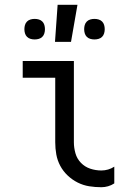

<svg xmlns="http://www.w3.org/2000/svg" viewBox="-20 -775 540 803"><path d="M404 8Q378 8 353 4Q328 0 305 -11.5Q282 -23 263 -41Q244 -59 232 -81.5Q220 -104 215.5 -129Q211 -154 211 -180V-450H75V-520H289V-180Q289 -157 295.5 -134Q302 -111 318.5 -94Q335 -77 357.5 -69.5Q380 -62 404 -62Q418 -62 432 -66Q446 -70 458 -78V-8Q446 0 432 4Q418 8 404 8ZM375 -610Q366 -610 357.5 -612.5Q349 -615 343 -621Q337 -627 334.5 -635.5Q332 -644 332 -653Q332 -662 334.5 -670.5Q337 -679 343 -685Q349 -691 357.5 -693.5Q366 -696 375 -696Q384 -696 392.5 -693.5Q401 -691 407 -685Q413 -679 415.5 -670.5Q418 -662 418 -653Q418 -644 415.5 -635.5Q413 -627 407 -621Q401 -615 392.5 -612.5Q384 -610 375 -610ZM125 -610Q116 -610 107.5 -612.5Q99 -615 93 -621Q87 -627 84.5 -635.5Q82 -644 82 -653Q82 -662 84.5 -670.5Q87 -679 93 -685Q99 -691 107.5 -693.5Q116 -696 125 -696Q134 -696 142.5 -693.5Q151 -691 157 -685Q163 -679 165.5 -670.5Q168 -662 168 -653Q168 -644 165.5 -635.5Q163 -627 157 -621Q151 -615 142.5 -612.5Q134 -610 125 -610ZM210 -600 221 -755H304L277 -600Z"/></svg>

Font: Iosevka MaddieWtf
Style: Regular
Weight: 400
Monospace: yes
Designer: Belleve Invis
Foundry: Belleve Invis
Version: Version 31.3.0; ttfautohint (v1.8.3)